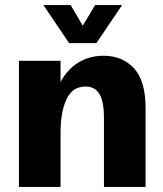

<svg xmlns="http://www.w3.org/2000/svg" viewBox="-20 -741 646 761"><path d="M392 -274Q392 -339 374 -368.5Q356 -398 319 -398Q267 -398 243.5 -347.5Q220 -297 220 -217L203 -280L197 -356Q211 -408 238 -444.5Q265 -481 304 -500.5Q343 -520 390 -520Q466 -520 511.5 -470Q557 -420 557 -312V0H392ZM55 -500H220V0H55ZM152 -721H260L308 -639L357 -721H464L362 -570H254Z"/></svg>

Font: Moderustic
Style: Bold
Weight: 700
Designer: Tural Alisoy
Foundry: TAFT Foundry
Version: Version 2.120